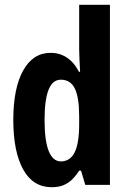

<svg xmlns="http://www.w3.org/2000/svg" viewBox="-20 -780 540 810"><path d="M198.2 9.8Q119.1 9.8 77.6 -65.4Q36.1 -140.6 36.1 -273.9Q36.1 -407.7 77.6 -482.4Q119.1 -557.1 193.8 -557.1Q219.2 -557.1 241 -548.3Q262.7 -539.6 281 -521.7Q299.3 -503.9 313 -477.1H317.9Q316.4 -508.8 315.2 -531.5Q314 -554.2 314 -569.8V-759.8H443.8V0H339.8L321.8 -60.1H314Q298.3 -35.6 281.5 -20.3Q264.6 -4.9 244.6 2.4Q224.6 9.8 198.2 9.8ZM236.8 -99.1Q275.9 -99.1 294.9 -137.2Q314 -175.3 314 -256.8V-288.1Q314 -369.1 295.7 -406.5Q277.3 -443.8 236.8 -443.8Q201.7 -443.8 184.8 -401.1Q168 -358.4 168 -274.9Q168 -186.5 185.5 -142.8Q203.1 -99.1 236.8 -99.1Z"/></svg>

Font: Open Sans Condensed
Style: Regular
Weight: 400
Width: 3
Designer: Monotype Design Team
Foundry: Monotype Imaging Inc.
Version: Version 3.000